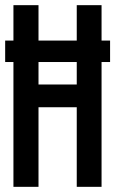

<svg xmlns="http://www.w3.org/2000/svg" viewBox="-20 -723 447 743"><path d="M32 -703V-566H0V-483H32V0H129V-308H277V0H373V-483H406V-566H373V-703H277V-566H129V-703ZM129 -396V-483H277V-396Z"/></svg>

Font: Modon Arabic
Style: Bold
Weight: 700
Designer: Ahmedzaza
Foundry: Ahmedzaza
Version: Version 2.010